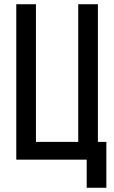

<svg xmlns="http://www.w3.org/2000/svg" viewBox="-20 -755 540 908"><path d="M390 133H483V-84H443V-735H350V-84H150V-735H57V0H390Z"/></svg>

Font: Iosevka SS08 Medium
Style: Regular
Weight: 500
Monospace: yes
Designer: Belleve Invis
Foundry: Belleve Invis
Version: Version 3.4.3; ttfautohint (v1.8.3)